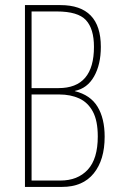

<svg xmlns="http://www.w3.org/2000/svg" viewBox="-20 -734 470 754"><path d="M217 -714Q376 -714 376 -550Q376 -481 349.5 -434Q323 -387 274 -377V-376Q335 -361 363 -315Q391 -269 391 -197Q391 -106 348 -53Q305 0 224 0H78V-714ZM210 -388Q349 -388 349 -550Q349 -621 317.5 -655Q286 -689 203 -689H104V-388ZM104 -363V-25H217Q285 -25 324.5 -67.5Q364 -110 364 -198Q364 -260 344.5 -296Q325 -332 291 -347.5Q257 -363 213 -363Z"/></svg>

Font: Noto Sans Lao Looped ExtraCondensed Thin
Style: Regular
Weight: 100
Width: 2
Designer: Mark Frömberg, Ben Mitchell
Foundry: The Fontpad Ltd
Version: Version 1.002; ttfautohint (v1.8.4.7-5d5b)